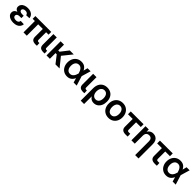

<svg xmlns="http://www.w3.org/2000/svg" viewBox="632 -2676 5023 5023"><g transform="rotate(45 3143.0 -164.5)"><path d="M255.9 11.2Q192.9 11.2 142.3 -7.3Q91.8 -25.9 62.3 -61.3Q32.7 -96.7 32.7 -146.5Q32.7 -182.1 48.8 -208.3Q64.9 -234.4 94.2 -251.2Q123.5 -268.1 164.1 -276.1Q204.6 -284.2 252.9 -284.2H321.8V-225.6H258.3Q228 -225.6 205.1 -217.3Q182.1 -209 169.4 -193.1Q156.7 -177.2 156.7 -154.3Q156.7 -121.1 183.8 -101.6Q210.9 -82 258.3 -82Q290 -82 312 -91.3Q334 -100.6 346.4 -118.2Q358.9 -135.7 361.8 -161.6L482.4 -156.7Q477.5 -103.5 448.2 -65.9Q418.9 -28.3 369.9 -8.5Q320.8 11.2 255.9 11.2ZM258.8 -252.4Q208 -252.4 168 -259.3Q127.9 -266.1 100.3 -280.8Q72.8 -295.4 58.6 -318.8Q44.4 -342.3 44.4 -375Q44.4 -422.9 72.3 -458.3Q100.1 -493.7 148.7 -513.4Q197.3 -533.2 259.8 -533.2Q320.3 -533.2 366.7 -514.2Q413.1 -495.1 440.9 -459.2Q468.8 -423.3 473.6 -372.6L356.4 -367.2Q353 -400.9 328.1 -420.2Q303.2 -439.5 260.3 -439.5Q217.8 -439.5 191.9 -421.1Q166 -402.8 166 -374Q166 -347.7 190.2 -329.6Q214.4 -311.5 262.2 -311.5H321.8V-252.4Z M1070.3 1Q991.7 1 955.3 -31.7Q918.9 -64.5 918.9 -132.3V-495.1H1041V-146.5Q1041 -120.1 1051.8 -108.6Q1062.5 -97.2 1088.9 -97.2Q1096.7 -97.2 1103.5 -97.4Q1110.4 -97.7 1116.2 -98.1L1121.1 -1.5Q1110.4 -1 1097.2 0Q1084 1 1070.3 1ZM625.5 0V-495.1H747.6V0ZM543.5 -421.4V-522.5H1130.4V-421.4Z M1363.8 1Q1282.7 1 1246.3 -30.5Q1210 -62 1210 -132.3V-522.5H1334.5V-146.5Q1334.5 -119.1 1344.2 -108.4Q1354 -97.7 1379.9 -97.7Q1386.2 -97.7 1392.3 -97.9Q1398.4 -98.1 1402.8 -98.6L1407.7 -1.5Q1398.4 -0.5 1387.2 0.2Q1376 1 1363.8 1Z M1601.6 -522.5V0H1477.1V-522.5ZM1962.9 -522.5 1710.4 -210H1571.3L1565.9 -309.1H1648.9L1815.4 -522.5ZM1808.6 0 1641.1 -215.3 1728.5 -287.6 1960 0Z M2243.2 11.7Q2168.5 11.7 2112.3 -23.2Q2056.2 -58.1 2024.9 -119.6Q1993.7 -181.2 1993.7 -259.8Q1993.7 -339.8 2024.9 -401.4Q2056.2 -462.9 2113 -497.8Q2169.9 -532.7 2245.6 -532.7Q2290.5 -532.7 2325 -520.3Q2359.4 -507.8 2385 -484.9Q2410.6 -461.9 2429.2 -430.4Q2447.8 -398.9 2460 -361.3H2490.7L2509.8 -271L2593.8 0H2480L2404.8 -262.7Q2394 -301.3 2379.9 -332Q2365.7 -362.8 2347.4 -384.5Q2329.1 -406.2 2305.4 -418Q2281.7 -429.7 2252 -429.7Q2210.9 -429.7 2181.2 -408.9Q2151.4 -388.2 2135.5 -350.3Q2119.6 -312.5 2119.6 -260.7Q2119.6 -209.5 2135.3 -171.4Q2150.9 -133.3 2179.9 -112.5Q2209 -91.8 2249.5 -91.8Q2280.3 -91.8 2304.9 -104Q2329.6 -116.2 2348.9 -138.7Q2368.2 -161.1 2382.1 -191.9Q2396 -222.7 2405.3 -259.8L2473.6 -522.5H2586.4L2509.3 -259.8L2489.7 -164.1H2459Q2445.8 -125.5 2426.8 -93.3Q2407.7 -61 2381.8 -37.6Q2356 -14.2 2321.8 -1.2Q2287.6 11.7 2243.2 11.7Z M2833.5 1Q2752.4 1 2716.1 -30.5Q2679.7 -62 2679.7 -132.3V-522.5H2804.2V-146.5Q2804.2 -119.1 2814 -108.4Q2823.7 -97.7 2849.6 -97.7Q2856 -97.7 2862.1 -97.9Q2868.2 -98.1 2872.6 -98.6L2877.4 -1.5Q2868.2 -0.5 2856.9 0.2Q2845.7 1 2833.5 1Z M2946.8 204.1V-251Q2946.8 -340.3 2978.3 -403.1Q3009.8 -465.8 3066.4 -499Q3123 -532.2 3199.2 -532.2Q3274.9 -532.2 3331.5 -499.8Q3388.2 -467.3 3419.7 -406.5Q3451.2 -345.7 3451.2 -260.3Q3451.2 -179.7 3422.9 -118.7Q3394.5 -57.6 3344.2 -23.7Q3293.9 10.3 3228 10.3Q3190.4 10.3 3160.9 -1.2Q3131.3 -12.7 3109.6 -32.7Q3087.9 -52.7 3073.2 -79.6H3071.3V204.1ZM3197.3 -92.8Q3237.8 -92.8 3266.6 -113.5Q3295.4 -134.3 3310.5 -172.4Q3325.7 -210.4 3325.7 -261.7Q3325.7 -312.5 3310.8 -350.3Q3295.9 -388.2 3267.6 -408.7Q3239.3 -429.2 3198.7 -429.2Q3158.2 -429.2 3128.2 -408.4Q3098.1 -387.7 3081.8 -350.1Q3065.4 -312.5 3065.4 -261.7Q3065.4 -210.4 3081.5 -172.6Q3097.7 -134.8 3127.4 -113.8Q3157.2 -92.8 3197.3 -92.8Z M3773.9 11.7Q3697.8 11.7 3639.9 -22.5Q3582 -56.6 3550 -117.9Q3518.1 -179.2 3518.1 -260.3Q3518.1 -341.3 3550 -402.8Q3582 -464.4 3639.9 -498.8Q3697.8 -533.2 3773.9 -533.2Q3851.1 -533.2 3908.4 -498.8Q3965.8 -464.4 3997.8 -402.8Q4029.8 -341.3 4029.8 -260.3Q4029.8 -179.2 3997.8 -117.9Q3965.8 -56.6 3908.4 -22.5Q3851.1 11.7 3773.9 11.7ZM3773.9 -91.3Q3814.9 -91.3 3844 -112.3Q3873 -133.3 3888.7 -171.4Q3904.3 -209.5 3904.3 -260.3Q3904.3 -311.5 3888.7 -349.6Q3873 -387.7 3844 -408.9Q3814.9 -430.2 3773.9 -430.2Q3733.9 -430.2 3704.6 -408.9Q3675.3 -387.7 3659.7 -349.6Q3644 -311.5 3644 -260.3Q3644 -209 3659.7 -171.1Q3675.3 -133.3 3704.3 -112.3Q3733.4 -91.3 3773.9 -91.3Z M4403.3 1.5Q4324.2 1.5 4285.6 -32Q4247.1 -65.4 4247.1 -132.8V-419.4H4072.3V-522.5H4545.9V-419.4H4371.6V-148.9Q4371.6 -121.1 4383.1 -109.9Q4394.5 -98.6 4424.3 -98.6Q4436.5 -98.6 4450 -99.1Q4463.4 -99.6 4475.6 -99.6L4480 -1Q4460.9 0.5 4441.7 1Q4422.4 1.5 4403.3 1.5Z M4742.7 -297.9V0H4618.2V-522.5H4739.3L4739.7 -390.1H4718.8Q4743.2 -459.5 4788.3 -495.8Q4833.5 -532.2 4900.4 -532.2Q4955.1 -532.2 4996.6 -508.5Q5038.1 -484.9 5061.5 -439.5Q5085 -394 5085 -327.6V204.1H4960.9V-308.1Q4960.9 -364.7 4933.3 -394.3Q4905.8 -423.8 4856 -423.8Q4823.7 -423.8 4797.9 -410.4Q4772 -397 4757.3 -368.9Q4742.7 -340.8 4742.7 -297.9Z M5482.4 1.5Q5403.3 1.5 5364.7 -32Q5326.2 -65.4 5326.2 -132.8V-419.4H5151.4V-522.5H5625V-419.4H5450.7V-148.9Q5450.7 -121.1 5462.2 -109.9Q5473.6 -98.6 5503.4 -98.6Q5515.6 -98.6 5529.1 -99.1Q5542.5 -99.6 5554.7 -99.6L5559.1 -1Q5540 0.5 5520.8 1Q5501.5 1.5 5482.4 1.5Z M5906.7 11.7Q5832 11.7 5775.9 -23.2Q5719.7 -58.1 5688.5 -119.6Q5657.2 -181.2 5657.2 -259.8Q5657.2 -339.8 5688.5 -401.4Q5719.7 -462.9 5776.6 -497.8Q5833.5 -532.7 5909.2 -532.7Q5954.1 -532.7 5988.5 -520.3Q6022.9 -507.8 6048.6 -484.9Q6074.2 -461.9 6092.8 -430.4Q6111.3 -398.9 6123.5 -361.3H6154.3L6173.3 -271L6257.3 0H6143.6L6068.4 -262.7Q6057.6 -301.3 6043.5 -332Q6029.3 -362.8 6011 -384.5Q5992.7 -406.2 5969 -418Q5945.3 -429.7 5915.5 -429.7Q5874.5 -429.7 5844.7 -408.9Q5814.9 -388.2 5799.1 -350.3Q5783.2 -312.5 5783.2 -260.7Q5783.2 -209.5 5798.8 -171.4Q5814.5 -133.3 5843.5 -112.5Q5872.6 -91.8 5913.1 -91.8Q5943.8 -91.8 5968.5 -104Q5993.2 -116.2 6012.5 -138.7Q6031.7 -161.1 6045.7 -191.9Q6059.6 -222.7 6068.8 -259.8L6137.2 -522.5H6250L6172.9 -259.8L6153.3 -164.1H6122.6Q6109.4 -125.5 6090.3 -93.3Q6071.3 -61 6045.4 -37.6Q6019.5 -14.2 5985.4 -1.2Q5951.2 11.7 5906.7 11.7Z"/></g></svg>

Font: Inter 28pt SemiBold
Style: Regular
Weight: 600
Designer: Rasmus Andersson
Foundry: rsms
Version: Version 4.001;git-66647c0bb